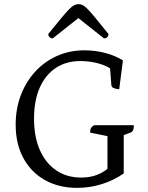

<svg xmlns="http://www.w3.org/2000/svg" viewBox="-20 -899 720 931"><path d="M354 12Q265 12 197.5 -26Q130 -64 93 -133Q56 -202 56 -294Q56 -372 81 -437.5Q106 -503 151 -552Q196 -601 257 -628Q318 -655 390 -655Q440 -655 489 -642.5Q538 -630 576 -606L558 -466Q539 -468 530 -472.5Q521 -477 520 -486L513 -576L526 -558Q504 -578 460.5 -590.5Q417 -603 370 -603Q301 -603 250.5 -569.5Q200 -536 172.5 -473.5Q145 -411 145 -324Q145 -236 173 -172Q201 -108 252.5 -73Q304 -38 374 -38Q460 -38 515 -93L501 -61V-259L515 -236L417 -256Q417 -270 421 -277.5Q425 -285 436 -292H629Q629 -276 625.5 -268Q622 -260 613 -256L561 -237L580 -260V-58Q531 -24 473 -6Q415 12 354 12ZM361 -879Q372 -879 381.5 -874Q391 -869 405.5 -854.5Q420 -840 443.5 -811Q467 -782 506 -734Q506 -725 500.5 -719Q495 -713 484 -713L349 -820H371L236 -713Q226 -713 220 -719Q214 -725 214 -734Q253 -782 277 -811Q301 -840 315.5 -854.5Q330 -869 340 -874Q350 -879 361 -879Z"/></svg>

Font: Pitagon Serif
Style: Regular
Weight: 400
Designer: Travis Tran
Foundry: Pitagon
Version: Version 1.000;gftools[0.9.26]